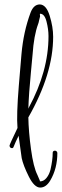

<svg xmlns="http://www.w3.org/2000/svg" viewBox="-20 -750 279 867"><path d="M59 -172Q54 -230 65 -363.5Q76 -497 77 -506Q86 -607 118 -693Q132 -730 160 -730Q189 -729 204.5 -678.5Q220 -628 220 -584Q220 -416 108 -220Q109 -157 120 -76Q131 5 149 40Q156 58 157.5 60Q159 62 159.5 64Q160 66 160 67.5Q160 69 161 69Q177 69 189.5 54Q202 39 208 16Q218 -28 218 -60Q218 -66 223 -68.5Q228 -71 233 -68.5Q238 -66 239 -60Q239 11 207 65Q188 97 161.5 97Q135 97 110 47Q85 -3 78 -36Q67 -113 64 -137Q50 -109 41 -86Q39 -81 34 -81Q29 -81 26 -84.5Q23 -88 23 -92.5Q23 -97 59 -172ZM160 -686 161 -676Q159 -670 156.5 -657.5Q154 -645 152 -641Q133 -590 127 -503Q125 -478 120 -428Q110 -325 108 -259L110 -264Q199 -428 199 -587Q199 -618 190 -653Q181 -688 161 -688Q160 -687 160 -686Z"/></svg>

Font: Ruge Boogie
Style: Regular
Weight: 400
Version: Version 1.003